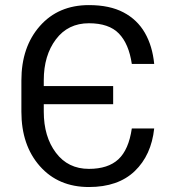

<svg xmlns="http://www.w3.org/2000/svg" viewBox="-20 -742 714 772"><path d="M337.5 10Q214.5 10 140.2 -74Q66 -158 66 -293V-418.5Q66 -553 140.2 -637.2Q214.5 -721.5 337.5 -721.5Q421 -721.5 476.5 -692.2Q532 -663 562.5 -610Q593 -557 600 -485H510Q498 -566 458 -607.2Q418 -648.5 337.5 -648.5Q253.5 -648.5 204.8 -583.8Q156 -519 156 -419.5V-396H435V-323H156V-293Q156 -192.5 204.8 -127.8Q253.5 -63 337.5 -63Q414.5 -63 456 -101.5Q497.5 -140 510 -225.5H600Q588.5 -118 521.8 -54Q455 10 337.5 10Z"/></svg>

Font: Roberto Sans
Style: Regular
Weight: 400
Designer: Google (font) & Cristiano Sobral (main changes)
Version: Version 1.500; ttfautohint (v1.8.4.7-5d5b-dirty)